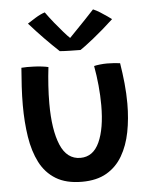

<svg xmlns="http://www.w3.org/2000/svg" viewBox="-55 -806 699 878"><g transform="rotate(-5 294.5 -367.0)"><path d="M387 -496.5Q396 -499 413.2 -501Q430.5 -503 447.5 -503Q462 -503 479 -501.8Q496 -500.5 506.5 -499Q514 -453 518.8 -405.5Q523.5 -358 523.5 -312.5Q523.5 -243 511.5 -181.8Q499.5 -120.5 472.2 -73.8Q445 -27 399.5 -0.5Q354 26 286.5 26Q213.5 26 166.5 -2.8Q119.5 -31.5 93.5 -82.5Q67.5 -133.5 57 -201Q46.5 -268.5 46.5 -346Q46.5 -388 49 -431.5Q51.5 -475 55 -517.5Q79.5 -519.5 111 -518Q129.5 -517.5 148 -515.2Q166.5 -513 178.5 -510Q173.5 -468.5 170.8 -426.2Q168 -384 168 -343.5Q168 -222 197.2 -152.8Q226.5 -83.5 288.5 -83.5Q347 -83.5 375.5 -145.8Q404 -208 404 -315Q404 -359.5 399.5 -406.2Q395 -453 387 -496.5ZM404.5 -755Q418 -749.5 435.8 -738.5Q453.5 -727.5 468.2 -717Q483 -706.5 487.5 -703Q438 -657 393.5 -621.5Q349 -586 331.5 -575Q311 -575 282 -575.8Q253 -576.5 236.5 -578Q204 -608.5 171.2 -642Q138.5 -675.5 102.5 -716Q116 -725 139.5 -739.5Q163 -754 183.5 -760.5Q200.5 -736.5 221.5 -710.5Q242.5 -684.5 260.8 -663.8Q279 -643 289 -634Q299.5 -645 319.5 -665.5Q339.5 -686 362.2 -709.8Q385 -733.5 404.5 -755Z"/></g></svg>

Font: Grandstander Medium
Style: Regular
Weight: 500
Designer: Tyler Finck
Foundry: Etcetera Type Co
Version: Version 1.200; ttfautohint (v1.8.3)